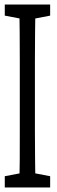

<svg xmlns="http://www.w3.org/2000/svg" viewBox="-20 -823 251 843"><path d="M1 0V-49.3L93.3 -66.9H108.4L200.2 -49.3V0ZM64.9 0Q66.4 -61 66.7 -122.1Q66.9 -183.1 66.9 -246.1Q66.9 -309.1 66.9 -371.6V-430.7Q66.9 -493.2 66.9 -555.4Q66.9 -617.7 66.4 -680.2Q65.9 -742.7 64.9 -803.2H135.7Q134.8 -743.2 134 -681.2Q133.3 -619.1 133.3 -556.6Q133.3 -494.1 133.3 -430.7V-371.6Q133.3 -310.5 133.3 -248.3Q133.3 -186 134 -123.8Q134.8 -61.5 135.7 0ZM1 -754.4V-803.2H200.2V-754.4L108.4 -736.8H93.3Z"/></svg>

Font: Scarab Serif
Style: Condensed
Weight: 400
Designer: John Roberts
Foundry: Scarab
Version: 1.0